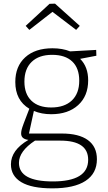

<svg xmlns="http://www.w3.org/2000/svg" viewBox="-20 -797 591 1054"><path d="M267 237Q154 237 97 203Q40 169 40 105Q40 27 136 -29Q96 -34 96 -64Q96 -73 98.5 -84Q101 -95 110.5 -120.5Q120 -146 141 -200Q64 -246 64 -347Q64 -433 118.5 -482.5Q173 -532 268 -532Q323 -532 365 -515L508 -523L509 -491L420 -474Q464 -430 464 -356Q464 -270 409 -220Q354 -170 261 -170Q208 -170 166 -188L139 -64H319Q413 -64 462.5 -28Q512 8 512 77Q512 155 449.5 196Q387 237 267 237ZM261 -207Q334 -207 374.5 -245.5Q415 -284 415 -354Q415 -423 376.5 -459.5Q338 -496 266 -496Q194 -496 154 -457.5Q114 -419 114 -349Q114 -281 152.5 -244Q191 -207 261 -207ZM270 199Q464 199 464 80Q464 -25 311 -25H172Q84 33 84 97Q84 199 270 199ZM141 -633 121 -655 252 -776 282 -777 418 -655 398 -633 268 -732Z"/></svg>

Font: Bitter Light
Style: Regular
Weight: 300
Designer: Sol Matas, and Bitter project Authors
Foundry: Sol Matas
Version: Version 2.001